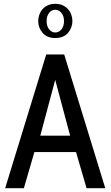

<svg xmlns="http://www.w3.org/2000/svg" viewBox="-20 -985 579 1005"><path d="M433 0H531L316 -700H222L7 0H105L160 -189H378ZM269 -567 347 -275H191ZM269 -786C298.3 -786 320.7 -795 336 -813C351.3 -831 359 -851.7 359 -875C359 -886.3 357 -897.5 353 -908.5C349 -919.5 343.2 -929.2 335.5 -937.5C327.8 -945.8 318.5 -952.5 307.5 -957.5C296.5 -962.5 283.7 -965 269 -965C255 -965 242.3 -962.5 231 -957.5C219.7 -952.5 210.3 -945.8 203 -937.5C195.7 -929.2 190 -919.5 186 -908.5C182 -897.5 180 -886.3 180 -875C180 -851.7 187.7 -831 203 -813C218.3 -795 240.3 -786 269 -786ZM269 -934C281.7 -934 292.5 -928.5 301.5 -917.5C310.5 -906.5 315 -892.3 315 -875C315 -856.3 310.5 -841.7 301.5 -831C292.5 -820.3 281.7 -815 269 -815C257 -815 246.5 -820.3 237.5 -831C228.5 -841.7 224 -856.3 224 -875C224 -892.3 228.3 -906.5 237 -917.5C245.7 -928.5 256.3 -934 269 -934Z"/></svg>

Font: Cabin Condensed
Style: Regular
Weight: 400
Designer: Pablo Impallari
Foundry: Pablo Impallari. www.impallari.com Igino Marini. www.ikern.com
Version: Version 1.006